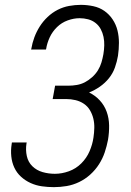

<svg xmlns="http://www.w3.org/2000/svg" viewBox="-20 -763 540 791"><path d="M202 8Q177 8 152.5 4.5Q128 1 106 -9Q84 -19 66.5 -35Q49 -51 39 -72.5Q29 -94 26.5 -119Q24 -144 28 -169L29 -176H90L89 -171Q85 -145 90.5 -120Q96 -95 113.5 -78Q131 -61 155.5 -54Q180 -47 206 -47Q235 -47 264 -57.5Q293 -68 315 -90Q337 -112 349 -140Q361 -168 365 -196Q368 -216 368.5 -236Q369 -256 364.5 -274.5Q360 -293 350.5 -309Q341 -325 325.5 -335.5Q310 -346 291 -350.5Q272 -355 252 -355H197L207 -410H262Q279 -410 296.5 -413Q314 -416 329.5 -424Q345 -432 359.5 -445Q374 -458 383.5 -473.5Q393 -489 398 -506Q403 -523 406 -540Q409 -558 409.5 -576Q410 -594 406.5 -611Q403 -628 395 -643Q387 -658 373.5 -668.5Q360 -679 343 -683.5Q326 -688 308 -688Q284 -688 259 -679Q234 -670 215 -651.5Q196 -633 185 -609.5Q174 -586 170 -561L169 -559H108L109 -562Q113 -586 121.5 -609Q130 -632 143.5 -653.5Q157 -675 176 -693Q195 -711 217.5 -722.5Q240 -734 264.5 -738.5Q289 -743 313 -743Q339 -743 364.5 -737.5Q390 -732 410 -718Q430 -704 444 -683Q458 -662 464 -637.5Q470 -613 470 -586.5Q470 -560 466 -533Q462 -509 453.5 -485Q445 -461 429 -441Q413 -421 391.5 -406Q370 -391 347 -382Q372 -370 391 -349.5Q410 -329 419.5 -302.5Q429 -276 429.5 -246.5Q430 -217 425 -187Q420 -161 411.5 -135.5Q403 -110 388 -86.5Q373 -63 352 -44Q331 -25 306 -13Q281 -1 254.5 3.5Q228 8 202 8Z"/></svg>

Font: Iosevka Light
Style: Italic
Weight: 300
Italic angle: -9°
Monospace: yes
Designer: Belleve Invis
Foundry: Belleve Invis
Version: Version 32.5.0; ttfautohint (v1.8.4)